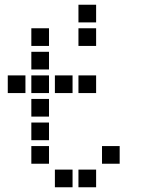

<svg xmlns="http://www.w3.org/2000/svg" viewBox="-20 -808 640 815"><path d="M314 -788Q313 -788 313 -788Q313 -788 313 -787V-714Q313 -713 313 -713Q313 -713 314 -713H387Q388 -713 388 -713Q388 -713 388 -714V-787Q388 -788 388 -788Q388 -788 387 -788ZM114 -688Q113 -688 113 -688Q113 -688 113 -687V-614Q113 -613 113 -613Q113 -613 114 -613H187Q188 -613 188 -613Q188 -613 188 -614V-687Q188 -688 188 -688Q188 -688 187 -688ZM314 -688Q313 -688 313 -688Q313 -688 313 -687V-614Q313 -613 313 -613Q313 -613 314 -613H387Q388 -613 388 -613Q388 -613 388 -614V-687Q388 -688 388 -688Q388 -688 387 -688ZM114 -588Q113 -588 113 -588Q113 -588 113 -587V-514Q113 -513 113 -513Q113 -513 114 -513H187Q188 -513 188 -513Q188 -513 188 -514V-587Q188 -588 188 -588Q188 -588 187 -588ZM14 -488Q13 -488 13 -488Q13 -488 13 -487V-414Q13 -413 13 -413Q13 -413 14 -413H87Q88 -413 88 -413Q88 -413 88 -414V-487Q88 -488 88 -488Q88 -488 87 -488ZM114 -488Q113 -488 113 -488Q113 -488 113 -487V-414Q113 -413 113 -413Q113 -413 114 -413H187Q188 -413 188 -413Q188 -413 188 -414V-487Q188 -488 188 -488Q188 -488 187 -488ZM214 -488Q213 -488 213 -488Q213 -488 213 -487V-414Q213 -413 213 -413Q213 -413 214 -413H287Q288 -413 288 -413Q288 -413 288 -414V-487Q288 -488 288 -488Q288 -488 287 -488ZM314 -488Q313 -488 313 -488Q313 -488 313 -487V-414Q313 -413 313 -413Q313 -413 314 -413H387Q388 -413 388 -413Q388 -413 388 -414V-487Q388 -488 388 -488Q388 -488 387 -488ZM114 -388Q113 -388 113 -388Q113 -388 113 -387V-314Q113 -313 113 -313Q113 -313 114 -313H187Q188 -313 188 -313Q188 -313 188 -314V-387Q188 -388 188 -388Q188 -388 187 -388ZM114 -288Q113 -288 113 -288Q113 -288 113 -287V-214Q113 -213 113 -213Q113 -213 114 -213H187Q188 -213 188 -213Q188 -213 188 -214V-287Q188 -288 188 -288Q188 -288 187 -288ZM114 -188Q113 -188 113 -188Q113 -188 113 -187V-114Q113 -113 113 -113Q113 -113 114 -113H187Q188 -113 188 -113Q188 -113 188 -114V-187Q188 -188 188 -188Q188 -188 187 -188ZM414 -188Q413 -188 413 -188Q413 -188 413 -187V-114Q413 -113 413 -113Q413 -113 414 -113H487Q488 -113 488 -113Q488 -113 488 -114V-187Q488 -188 488 -188Q488 -188 487 -188ZM214 -88Q213 -88 213 -88Q213 -88 213 -87V-14Q213 -13 213 -13Q213 -13 214 -13H287Q288 -13 288 -13Q288 -13 288 -14V-87Q288 -88 288 -88Q288 -88 287 -88ZM314 -88Q313 -88 313 -88Q313 -88 313 -87V-14Q313 -13 313 -13Q313 -13 314 -13H387Q388 -13 388 -13Q388 -13 388 -14V-87Q388 -88 388 -88Q388 -88 387 -88Z"/></svg>

Font: Doto
Style: Bold
Weight: 700
Monospace: yes
Version: Version 1.000